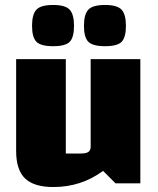

<svg xmlns="http://www.w3.org/2000/svg" viewBox="-20 -738 635 773"><path d="M45 0ZM545 0H445L395 -50Q307 15 195 15Q117 15 81 -19.5Q45 -54 45 -130V-500H245V-120H306Q327 -120 336 -126.5Q345 -133 345 -148V-500H545ZM109 -634Q109 -680 126.5 -699Q144 -718 194 -718Q243 -718 260.5 -699Q278 -680 278 -634Q278 -588 261 -570Q244 -552 194 -552Q144 -552 126.5 -570Q109 -588 109 -634ZM318 -634Q318 -680 335.5 -699Q353 -718 403 -718Q452 -718 469.5 -699Q487 -680 487 -634Q487 -588 470 -570Q453 -552 403 -552Q353 -552 335.5 -570Q318 -588 318 -634Z"/></svg>

Font: Changa Black
Style: Regular
Weight: 900
Designer: Eduardo Rodriguez Tunni
Foundry: Eduardo Rodriguez Tunni
Version: Version 2.001; ttfautohint (v1.5.10-5e6f)